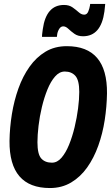

<svg xmlns="http://www.w3.org/2000/svg" viewBox="-20 -941 564 969"><path d="M232 8Q26 8 28 -230Q29 -297 40 -365Q51 -433 73 -494.5Q95 -556 129 -604Q163 -652 209.5 -680Q256 -708 317 -708Q522 -708 520 -470Q519 -403 508.5 -335Q498 -267 476 -205.5Q454 -144 420 -96Q386 -48 339 -20Q292 8 232 8ZM242 -120Q269 -120 290.5 -145Q312 -170 328.5 -210.5Q345 -251 356.5 -299Q368 -347 374 -393.5Q380 -440 380 -477Q380 -536 360.5 -558Q341 -580 307 -580Q280 -580 258 -555Q236 -530 219.5 -489.5Q203 -449 191.5 -401Q180 -353 174.5 -306Q169 -259 169 -223Q169 -163 188 -141.5Q207 -120 242 -120ZM192 -755Q192 -765 193.5 -775Q195 -785 196 -794Q213 -916 303 -916Q329 -916 346.5 -903.5Q364 -891 377.5 -879Q391 -867 405 -867Q419 -867 425.5 -883Q432 -899 434 -913Q435 -917 435 -921H511Q510 -911 509 -901.5Q508 -892 507 -883Q490 -758 399 -758Q373 -758 355.5 -770.5Q338 -783 325 -795.5Q312 -808 299 -808Q286 -808 277.5 -793Q269 -778 268 -762Q268 -761 267.5 -758Q267 -755 267 -755Z"/></svg>

Font: Georama SemiCondensed
Style: Bold Italic
Weight: 700
Width: 4
Italic angle: -9°
Designer: Jean-Baptiste Levee
Foundry: Production Type
Version: Version 1.000